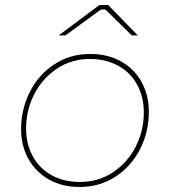

<svg xmlns="http://www.w3.org/2000/svg" viewBox="-20 -740 677 765"><path d="M64 -226Q64 -304 98.5 -373Q133 -442 196 -483.5Q259 -525 339 -525Q409 -525 462 -495.5Q515 -466 544 -413.5Q573 -361 573 -294Q573 -214 538 -145.5Q503 -77 440 -36Q377 5 297 5Q228 5 175.5 -24.5Q123 -54 93.5 -106.5Q64 -159 64 -226ZM553 -292Q553 -354 526.5 -402.5Q500 -451 451 -478Q402 -505 338 -505Q265 -505 207 -466.5Q149 -428 116.5 -364.5Q84 -301 84 -228Q84 -166 110.5 -117.5Q137 -69 185.5 -42Q234 -15 298 -15Q372 -15 430 -53.5Q488 -92 520.5 -155.5Q553 -219 553 -292ZM505 -599 400 -702H382L241 -599H214L376 -720H411L529 -599Z"/></svg>

Font: Fixel Italic Variable 20240409 Display Thin
Style: Italic
Weight: 100
Italic angle: -10°
Designer: AlfaBravo + MacPaw
Foundry: Kyrylo Tkachov, Marchela Mozhyna, Serhii Makarenko, Maria Weinstein, Zakhar Kryvoshyya
Version: Version 1.211;Glyphs 3.2 (3225)